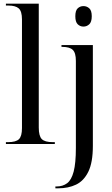

<svg xmlns="http://www.w3.org/2000/svg" viewBox="-20 -780 609 1040"><path d="M432 -636Q414 -636 401 -648.5Q388 -661 388 -692Q388 -723 401 -735Q414 -747 432 -747Q450 -747 463.5 -735Q477 -723 477 -692Q477 -661 463.5 -648.5Q450 -636 432 -636ZM280 240V230H287Q320 230 343.5 212.5Q367 195 379 149.5Q391 104 391 21V-450Q391 -494 374 -510Q357 -526 318 -526H313V-536H483V10Q483 100 458.5 150Q434 200 392 220Q350 240 296 240ZM12 0V-10H23Q66 -10 82.5 -26Q99 -42 99 -86V-675Q99 -719 81.5 -734.5Q64 -750 25 -750H12V-760H190V-89Q190 -43 206.5 -26.5Q223 -10 266 -10H277V0Z"/></svg>

Font: Noto Serif Display SemiCondensed
Style: Regular
Weight: 400
Width: 4
Designer: Monotype Design Team
Foundry: Monotype Imaging Inc.
Version: Version 2.009